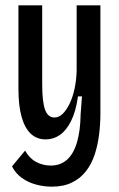

<svg xmlns="http://www.w3.org/2000/svg" viewBox="-20 -548 447 719"><path d="M174 151Q144 151 114.5 143Q85 135 61.5 118Q38 101 25 75L74 16Q90 45 115.5 58.5Q141 72 170 72Q206 72 230.5 50.5Q255 29 268 -14Q281 -57 282 -121L287 -187H272Q264 -130 246 -94.5Q228 -59 204 -42.5Q180 -26 151 -26Q118 -26 95.5 -47Q73 -68 61 -110Q49 -152 49 -216V-528H138V-233Q138 -168 148.5 -138Q159 -108 184 -108Q201 -108 215.5 -122.5Q230 -137 241.5 -161.5Q253 -186 259.5 -217Q266 -248 267 -282V-528H356V-124Q356 -83 351 -43.5Q346 -4 334.5 31Q323 66 302 93Q281 120 249.5 135.5Q218 151 174 151Z"/></svg>

Font: Bricolage Grotesque 36pt Condensed
Style: Regular
Weight: 400
Width: 3
Designer: Mathieu Triay
Foundry: Atelier Triay
Version: Version 1.001;gftools[0.9.33.dev8+g029e19f]